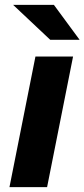

<svg xmlns="http://www.w3.org/2000/svg" viewBox="-20 -771 348 791"><path d="M19 0 126 -538H281L174 0ZM187 -607 34 -751H202L308 -607Z"/></svg>

Font: Montserrat Thin
Style: Bold Italic
Weight: 700
Italic angle: -11.3°
Version: Version 9.000